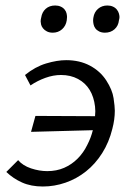

<svg xmlns="http://www.w3.org/2000/svg" viewBox="-20 -669 480 699"><path d="M136 10Q93 10 60.5 -4.5Q28 -19 3 -43L46 -86Q63 -66 93 -56Q123 -46 152 -46Q186 -46 213.5 -58Q241 -70 262.5 -91.5Q284 -113 298 -142Q311 -167 318 -195L93 -189L109 -247L326 -246Q327 -255 327 -264Q327 -273 326 -281Q322 -316 306.5 -341.5Q291 -367 264 -381.5Q237 -396 202 -396Q174 -396 145 -385.5Q116 -375 91 -358L71 -396Q108 -426 148 -438Q188 -450 221 -450Q270 -450 307.5 -430Q345 -410 367 -376Q389 -342 393.5 -311.5Q398 -281 398 -266Q398 -234 389 -200Q377 -151 352 -111.5Q327 -72 293 -45Q259 -18 218.5 -4Q178 10 136 10ZM172 -550Q160 -550 151 -554.5Q142 -559 136.5 -566Q131 -573 129.5 -580Q128 -587 128 -591Q128 -598 130 -605Q133 -625 146.5 -637Q160 -649 181 -649Q192 -649 201 -645Q210 -641 215.5 -634Q221 -627 222.5 -619.5Q224 -612 224 -607Q224 -601 223 -595Q220 -575 206 -562.5Q192 -550 172 -550ZM362 -550Q350 -550 341 -554.5Q332 -559 327 -566Q322 -573 320.5 -581Q319 -589 319 -594Q319 -600 320 -605Q323 -625 337 -637Q351 -649 371 -649Q382 -649 391 -645Q400 -641 405.5 -634Q411 -627 413 -619.5Q415 -612 415 -607Q415 -602 413 -595Q411 -575 397 -562.5Q383 -550 362 -550Z"/></svg>

Font: Isabella Sans
Style: Italic
Weight: 400
Italic angle: -12°
Designer: Christian Thalmann (Catharsis Fonts), Cristiano Sobral
Foundry: The Isabella Sans Project Authors
Version: Version 2.026; ttfautohint (v1.8.4.7-5d5b-dirty)